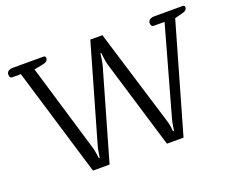

<svg xmlns="http://www.w3.org/2000/svg" viewBox="-112 -885 1309 1076"><g transform="rotate(-20 543.0 -347.5)"><path d="M79 -646H29Q12 -646 12 -667Q12 -680 21.5 -687.5Q31 -695 48 -695H232Q244 -695 244 -682Q244 -661 213 -655L160 -645L317 -120Q322 -102 325 -81Q328 -60 329 -54H334Q335 -60 338 -81Q341 -102 346 -120L511 -695H583L759 -120Q765 -102 768 -81Q771 -60 771 -54H777Q778 -60 781 -81Q784 -102 789 -120L936 -646H872Q864 -646 859.5 -651.5Q855 -657 855 -667Q855 -680 865 -687.5Q875 -695 892 -695H1062Q1074 -695 1074 -682Q1074 -665 1049 -658L999 -645L814 0H715L556 -526Q550 -545 547 -570.5Q544 -596 543 -604H538Q537 -596 533.5 -570.5Q530 -545 524 -526L373 0H274Z"/></g></svg>

Font: Maitree
Style: Regular
Weight: 400
Designer: CadsonDemak Team
Foundry: CadsonDemak
Version: Version 1.000